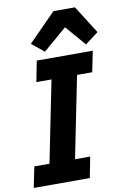

<svg xmlns="http://www.w3.org/2000/svg" viewBox="-106 -1014 706 1073"><g transform="rotate(-10 247.0 -477.0)"><path d="M314 0H-4L20 -118H106L199 -580H113L136 -698H454L430 -580H344L251 -118H337ZM276 -954H398L498 -796L423 -739L324 -854L190 -739L120 -796Z"/></g></svg>

Font: IBM Plex Sans Var
Style: Italic
Weight: 400
Italic angle: -11.31°
Designer: Mike Abbink, Paul van der Laan, Pieter van Rosmalen
Foundry: Bold Monday
Version: Version 1.001